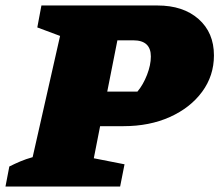

<svg xmlns="http://www.w3.org/2000/svg" viewBox="-63 -680 800 700"><path d="M-43 0 -29 -73Q-9 -83 11 -91.5Q31 -100 56 -107L156 -549L73 -580L88 -660H511Q605 -660 661 -610.5Q717 -561 717 -478Q717 -404 674 -345.5Q631 -287 556.5 -253.5Q482 -220 387 -220H302L279 -103L391 -81L375 0ZM423 -533H365L328 -346H438Q459 -371 473 -407Q487 -443 487 -474Q487 -533 423 -533Z"/></svg>

Font: Piazzolla Black
Style: Italic
Weight: 900
Italic angle: -11.3°
Designer: Juan Pablo del Peral
Foundry: Huerta Tipografica
Version: Version 1.330